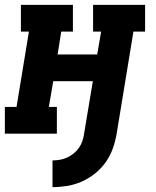

<svg xmlns="http://www.w3.org/2000/svg" viewBox="-21 -550 641 790"><path d="M195 220V110Q210 110 225 107.5Q240 105 254.5 98.5Q269 92 282 81.5Q295 71 304 58Q313 45 318 30Q323 15 325 0L361 -216H198L180 -110H213V0H-1V-110H47L98 -420H65V-530H279V-420H231L216 -326H379L395 -420H362V-530H576V-420H528L459 0Q454 30 443.5 60Q433 90 414.5 116.5Q396 143 370.5 163.5Q345 184 315.5 197Q286 210 255.5 215Q225 220 195 220Z"/></svg>

Font: Iosevka Curly Slab XBdExObl
Style: Regular
Weight: 800
Width: 7
Italic angle: -9°
Monospace: yes
Designer: Belleve Invis
Foundry: Belleve Invis
Version: Version 11.1.0; ttfautohint (v1.8.3)